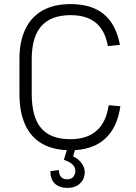

<svg xmlns="http://www.w3.org/2000/svg" viewBox="-20 -727 664 938"><path d="M324 7Q243 7 187.5 -24Q132 -55 103.5 -116.5Q75 -178 75 -268V-438Q75 -525 104 -585Q133 -645 188.5 -676Q244 -707 325 -707Q428 -707 487.5 -657.5Q547 -608 566 -508L507 -502Q493 -579 448 -616Q403 -653 325 -653Q230 -653 182.5 -600Q135 -547 135 -438V-268Q135 -155 181 -101Q227 -47 324 -47Q405 -47 452 -88.5Q499 -130 511 -213L568 -208Q553 -102 491.5 -47.5Q430 7 324 7ZM310 191Q270 191 248 170Q226 149 226 109L268 104Q268 126 278.5 137.5Q289 149 308 149Q327 149 337.5 137.5Q348 126 348 107Q348 90 334 76.5Q320 63 292 54L308 1H348L337 37Q363 49 378.5 70Q394 91 394 114Q394 148 370.5 169.5Q347 191 310 191Z"/></svg>

Font: Pathway Extreme 8pt Thin
Style: Regular
Weight: 100
Version: Version 1.001;gftools[0.9.26]